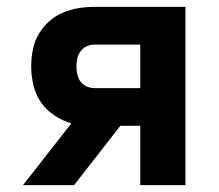

<svg xmlns="http://www.w3.org/2000/svg" viewBox="-20 -540 640 560"><path d="M47 0 188 -180Q162 -188 138.5 -203.5Q115 -219 99.5 -241.5Q84 -264 77.5 -291.5Q71 -319 71 -346Q71 -370 75.5 -394Q80 -418 92 -439Q104 -460 122 -476.5Q140 -493 162 -502.5Q184 -512 207.5 -516Q231 -520 255 -520H521V0H389V-173H331L196 0ZM389 -283V-410H255Q244 -410 233 -405Q222 -400 215 -390.5Q208 -381 205.5 -369.5Q203 -358 203 -346Q203 -335 205.5 -323Q208 -311 215 -302Q222 -293 233 -288Q244 -283 255 -283Z"/></svg>

Font: Iosevka SS04 XBd Ex
Style: Regular
Weight: 800
Width: 7
Monospace: yes
Designer: Belleve Invis
Foundry: Belleve Invis
Version: Version 19.0.0; ttfautohint (v1.8.4)